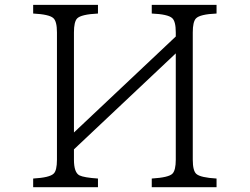

<svg xmlns="http://www.w3.org/2000/svg" viewBox="-20 -780 1040 800"><path d="M118.2 -759.8H388.2V-723.6Q317.9 -720.2 301.3 -703.1Q288.1 -689 288.1 -645V-228L712.4 -627.9V-645Q712.4 -691.4 697.3 -704.6Q679.7 -720.7 612.3 -723.6V-759.8H882.3V-723.6Q813 -720.7 796.4 -703.1Q783.2 -689 783.2 -645V-114.7Q783.2 -67.9 798.3 -55.2Q815.4 -40 882.3 -36.1V0H612.3V-36.1Q683.6 -40.5 698.7 -56.6Q712.4 -70.8 712.4 -114.7V-557.6L288.1 -157.7V-114.7Q288.1 -61 311 -49.3Q329.6 -40 388.2 -36.1V0H118.2V-36.1Q187 -40 203.6 -56.6Q217.3 -69.3 217.3 -114.7V-645Q217.3 -691.4 202.1 -704.6Q185.1 -720.2 118.2 -723.6Z"/></svg>

Font: BIZ UDMincho
Style: Regular
Weight: 400
Monospace: yes
Designer: TypeBank Co., Ltd.
Foundry: Morisawa Inc.
Version: Version 1.06